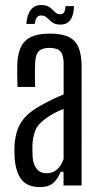

<svg xmlns="http://www.w3.org/2000/svg" viewBox="-20 -741 397 767"><path d="M140.4 6.4Q90.6 6.4 66.9 -22.3Q43.2 -50.9 38.6 -109Q38.1 -121.6 37.7 -134.6Q37.3 -147.6 37.8 -159.3Q40.1 -194.8 50.2 -223.1Q60.2 -251.5 82.2 -275Q104.3 -298.4 142.8 -319.5Q164.6 -331.9 187.7 -343Q210.7 -354.2 234.2 -363.8V-487.7Q234.2 -520.1 221.9 -534.9Q209.6 -549.7 177.3 -549.7Q149.2 -549.7 135.5 -537Q121.9 -524.3 120.4 -489.6Q119.9 -478.2 119.6 -461Q119.4 -443.9 119.6 -425.9Q119.9 -407.8 120.4 -393.6H49.9Q49.4 -412.3 48.9 -437.5Q48.4 -462.8 48.9 -482.9Q50.6 -526.7 64 -554.1Q77.5 -581.4 105.6 -594.1Q133.6 -606.8 179.7 -606.8Q227.6 -606.8 255.1 -593.1Q282.7 -579.4 294.4 -550Q306.1 -520.6 306.1 -473.2L305.9 0H233.8V-54.7H222Q210.7 -25.4 192.2 -9.5Q173.7 6.4 140.4 6.4ZM165.3 -48.9Q190.4 -48.9 207.4 -63.5Q224.5 -78.1 234 -105.6V-306Q216.8 -299.3 198.7 -290.1Q180.5 -280.9 158.7 -264.5Q130.3 -244.2 120.7 -218.5Q111 -192.9 109.5 -159.3Q109.4 -150.2 109.6 -138.2Q109.8 -126.1 110.3 -113.8Q112.8 -82.7 127.2 -65.8Q141.5 -48.9 165.3 -48.9ZM241.4 -716.6H275.5Q274.9 -680.2 261.2 -661.5Q247.4 -642.8 221.7 -642.8Q204.4 -642.8 194.5 -648.3Q184.5 -653.7 177.5 -661Q170.5 -668.3 163 -673.8Q155.4 -679.2 143.3 -679.2Q132.4 -679.2 126.6 -670.4Q120.7 -661.6 118.7 -645.4H85.1Q88.3 -683.3 103.4 -702.1Q118.4 -720.9 144.3 -720.9Q162.1 -720.9 172.4 -715.3Q182.7 -709.8 189.6 -702.6Q196.5 -695.4 203.1 -689.8Q209.7 -684.2 220.9 -684.2Q231.5 -684.2 236.3 -692.5Q241.2 -700.8 241.4 -716.6Z"/></svg>

Font: Big Shoulders Thin
Style: Regular
Weight: 100
Designer: Patric King
Foundry: XO Type Co
Version: Version 2.002